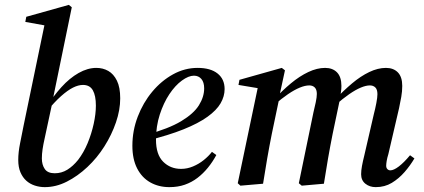

<svg xmlns="http://www.w3.org/2000/svg" viewBox="-20 -755 1743 789"><path d="M164 14Q143 14 123 7.5Q103 1 88 -12.5Q73 -26 64 -47Q55 -68 55 -98Q55 -129 62.5 -166Q70 -203 77 -239L166 -668L184 -647L84 -665L88 -686L263 -735L275 -725L197 -346L195 -333L172 -226Q168 -206 163 -184Q158 -162 155 -142Q152 -122 152 -104Q152 -78 164 -60.5Q176 -43 205 -43Q233 -43 256.5 -57.5Q280 -72 301 -98Q324 -128 340 -166.5Q356 -205 365 -246Q374 -287 374 -321Q374 -362 361.5 -384Q349 -406 321 -406Q302 -406 280 -395Q258 -384 231 -360Q204 -336 172 -297L164 -313H169Q199 -360 232.5 -397Q266 -434 303 -455Q340 -476 376 -476Q403 -476 425 -463.5Q447 -451 460.5 -423.5Q474 -396 474 -351Q474 -303 456.5 -252Q439 -201 409 -153.5Q379 -106 339 -68.5Q299 -31 254.5 -8.5Q210 14 164 14Z M676 14Q632 14 597.5 -5.5Q563 -25 543.5 -63Q524 -101 524 -156Q524 -218 546 -275.5Q568 -333 605.5 -378Q643 -423 691 -449.5Q739 -476 792 -476Q845 -476 874 -453Q903 -430 903 -389Q903 -359 886.5 -330.5Q870 -302 832.5 -275Q795 -248 734 -223.5Q673 -199 584 -177L581 -201Q673 -226 724.5 -257Q776 -288 797.5 -322.5Q819 -357 819 -392Q819 -417 807.5 -430.5Q796 -444 777 -444Q755 -444 727.5 -424Q700 -404 676 -368Q652 -332 636.5 -284Q621 -236 621 -181Q621 -120 650.5 -90.5Q680 -61 724 -61Q749 -61 773 -71Q797 -81 817 -97Q837 -113 851 -131L869 -118Q854 -90 834.5 -66Q815 -42 791.5 -24Q768 -6 739.5 4Q711 14 676 14Z M968 8 957 -2 1041 -403 1062 -389 960 -406 964 -427 1138 -476 1151 -466 1127 -355 1128 -353 1097 -205Q1087 -155 1078 -103.5Q1069 -52 1061 0ZM1220 8 1208 -2 1268 -293Q1273 -313 1277.5 -334.5Q1282 -356 1282 -369Q1282 -387 1273.5 -395.5Q1265 -404 1251 -404Q1234 -404 1212 -395Q1190 -386 1163.5 -368Q1137 -350 1106 -323L1100 -346H1106Q1140 -383 1175.5 -412.5Q1211 -442 1247 -459Q1283 -476 1316 -476Q1347 -476 1365 -457.5Q1383 -439 1383 -402Q1383 -388 1381 -376.5Q1379 -365 1377 -351V-348L1347 -205Q1337 -155 1328 -103.5Q1319 -52 1311 0ZM1524 14Q1499 14 1481.5 0Q1464 -14 1464 -39Q1464 -54 1467.5 -73Q1471 -92 1477 -116L1516 -285Q1522 -308 1526.5 -331.5Q1531 -355 1531 -368Q1531 -387 1522.5 -395.5Q1514 -404 1500 -404Q1484 -404 1462.5 -395Q1441 -386 1415 -368Q1389 -350 1357 -322L1351 -346H1357Q1392 -383 1427 -412.5Q1462 -442 1497.5 -459Q1533 -476 1566 -476Q1597 -476 1615 -457.5Q1633 -439 1633 -402Q1633 -380 1629 -357Q1625 -334 1620 -311L1576 -122Q1571 -106 1569 -93.5Q1567 -81 1567 -74Q1567 -65 1572 -60Q1577 -55 1584 -55Q1598 -55 1619 -71Q1640 -87 1665 -117L1683 -104Q1666 -75 1642.5 -48Q1619 -21 1590 -3.5Q1561 14 1524 14Z"/></svg>

Font: Source Serif 4 48pt SemiBold
Style: Italic
Weight: 600
Italic angle: -12°
Designer: Frank Grießhammer
Foundry: Adobe Systems Incorporated
Version: Version 4.004;hotconv 1.0.116;makeotfexe 2.5.65601